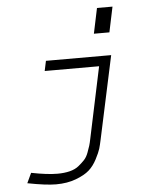

<svg xmlns="http://www.w3.org/2000/svg" viewBox="-55 -687 696 879"><g transform="rotate(-5 293.0 -247.0)"><path d="M169.9 -419.9H469.7L387.7 -38.1Q382.8 -14.6 377.9 2Q373 18.6 357.4 48.8Q341.8 79.1 320.3 98.1Q298.8 117.2 258.8 132.3Q218.8 147.5 167 147.5Q121.1 147.5 36.1 130.9L57.6 85Q130.9 99.6 177.7 99.6Q209 99.6 234.4 93.3Q259.8 86.9 276.4 73.2Q293 59.6 304.2 47.4Q315.4 35.2 322.8 15.1Q330.1 -4.9 333.5 -15.6Q336.9 -26.4 340.8 -45.9L410.2 -374H160.2ZM399.4 -524.4 423.8 -640.6H495.1L470.7 -524.4Z"/></g></svg>

Font: Thabit-Oblique
Style: Oblique
Weight: 500
Designer: Regenerated by Nadim Shaikli
Foundry: MAK Alagha
Version: 0.01